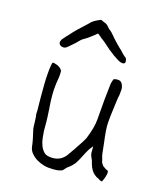

<svg xmlns="http://www.w3.org/2000/svg" viewBox="-113 -826 797 927"><g transform="rotate(15 286.0 -362.0)"><path d="M381 -650Q397 -634 400 -631Q402 -629 407 -625Q412 -620 417 -614Q422 -610 426 -605Q430 -601 433 -599Q442 -594 443 -583Q446 -571 439 -567Q436 -565 431 -565L421 -567Q409 -571 382 -590Q355 -609 323 -639Q309 -651 299 -657V-658Q286 -669 282 -672Q279 -673 278 -672Q275 -669 270 -665Q265 -661 257 -655L241 -643Q233 -637 220 -630Q209 -624 200 -614Q192 -605 178 -593Q167 -584 157 -575Q146 -565 136 -565Q134 -565 130 -566Q127 -566 124 -568Q120 -569 116 -573Q112 -579 112 -584V-585Q114 -597 122 -605Q128 -611 136 -621L139 -624H140L141 -626Q163 -651 178 -665Q192 -679 207 -692Q221 -705 226 -710Q231 -716 237 -720Q243 -725 251 -729Q259 -733 265 -736Q272 -739 275 -740Q279 -741 284 -738Q288 -736 295 -733Q303 -731 310 -725Q317 -719 321 -713Q325 -708 332 -703Q340 -697 348 -687Q361 -671 381 -650ZM400 -444 401 -450V-452Q401 -457 408 -477Q410 -482 427 -482.5Q444 -483 451 -471Q459 -458 459 -441Q457 -421 456 -411Q455 -405 453 -399V-398Q452 -391 451 -383Q450 -375 444 -330Q440 -300 438 -275Q436 -254 438 -229Q440 -202 444 -173Q449 -128 450 -118Q450 -112 456 -93Q458 -83 460 -76L469 -62L483 -52L484 -51Q489 -49 495 -46Q497 -46 498 -41Q499 -36 497 -26Q496 -23 492 -9Q488 1 487 3Q485 7 483 11L480 12Q473 11 464 4Q458 0 453 -1Q449 -4 444 -8Q423 -23 413 -60Q411 -68 410 -72Q406 -81 404 -86Q402 -91 400 -96Q399 -101 398 -106Q398 -111 398 -121V-141L385 -125Q381 -120 370 -100Q364 -88 357 -75Q350 -61 343 -50Q337 -39 328 -31L327 -29L323 -26L319 -22L314 -18L312 -16Q305 -12 301 -8L289 5Q287 6 285 9Q276 13 263 15Q258 16 239 16Q214 16 194 10.5Q174 5 156.5 -5.5Q139 -16 127 -31Q115 -45 113 -64Q111 -82 107.5 -99Q104 -116 100 -133Q96 -149 96 -157Q96 -171 95 -185Q94 -195 94 -205V-206Q93 -213 92 -219Q92 -228 93 -240Q93 -248 92.5 -269Q92 -290 92 -316.5Q92 -343 92.5 -371.5Q93 -400 95 -424Q97 -448 100 -465Q102 -477 104 -480H105Q105 -481 107 -481Q111 -481 122 -477.5Q133 -474 139.5 -469Q146 -464 150 -459Q154 -453 154 -450Q154 -434 152 -419Q149 -404 147 -388Q145 -373 144 -358Q143 -343 143 -329Q143 -296 146 -262Q149 -216 149 -196V-153Q149 -147 152 -117Q154 -97 161 -79Q168 -61 180 -49Q193 -36 224 -36Q244 -36 260 -44Q276 -52 288 -67Q299 -82 314 -104Q350 -157 357 -172Q381 -231 384 -272Q393 -390 400 -443Z"/></g></svg>

Font: ToneOZ-Tsuipita-TC
Style: Tsuipita-TC
Weight: 400
Designer: :Jeffrey Xuan (Chih-Lin Hsuan)  :
Foundry: jeffreyx@gmail.com, cjkFonts.io
Version: Version 0.24071